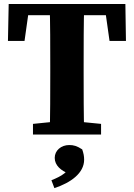

<svg xmlns="http://www.w3.org/2000/svg" viewBox="-20 -677 674 966"><path d="M145.9 0H488.5V-53.7L337.7 -68.7H293.9L145.9 -53.7V0ZM229.9 0H403.8C400.8 -103 400.8 -207 400.8 -310.7V-347C400.8 -452 400.8 -556 403.8 -657H229.9C232.9 -554 232.9 -450 232.9 -347V-310C232.9 -205 232.9 -101 229.9 0ZM20 -471.1H103.4L129.6 -657L57.2 -600.5H576.5L504.8 -657L531.1 -471.1H613.7L610.8 -657H23.7L20 -471.1ZM403.3 126.4C403.3 109.1 400.6 94.9 393.6 74.6C367.4 57.3 350.2 52.7 328.4 52.7C287.7 52.7 255.3 79.9 255.3 117.3C255.3 154.6 285.9 182.5 331.5 198.7L347 138.5C321.6 191.1 292 208.1 238.7 229.9L253.7 269.5C336 242.2 403.3 194.2 403.3 126.4Z"/></svg>

Font: Source Serif Variable
Style: Regular
Weight: 389
Designer: Frank Grießhammer
Foundry: Adobe Systems Incorporated
Version: Version 3.001;hotconv 1.0.111;makeotfexe 2.5.65597